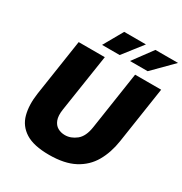

<svg xmlns="http://www.w3.org/2000/svg" viewBox="-211 -1085 1188 1251"><g transform="rotate(30 383.0 -459.5)"><path d="M336.5 10Q220.5 10 158.5 -29Q96.5 -68 78 -137.5Q59.5 -207 73 -299L137 -723H333.5L267.5 -291Q260 -241 271.5 -210.8Q283 -180.5 307 -166.8Q331 -153 361.5 -153Q406 -153 445.8 -184.5Q485.5 -216 496.5 -291L561.5 -723H757.5L693.5 -299Q679.5 -207 639.5 -137.5Q599.5 -68 525.8 -29Q452 10 336.5 10ZM360.5 -929 278 -783.5H410.5L524 -929ZM595.5 -929 488 -783.5H621L765.5 -929Z"/></g></svg>

Font: Public Sans Black
Style: Italic
Weight: 900
Italic angle: -8°
Designer: The Public Sans project authors (U.S. Web Design System). Libre Franklin designed by Pablo Impallari and Rodrigo Fuenzal
Version: Version 1.007; ttfautohint (v1.8.1) -l 8 -r 50 -G 200 -x 14 